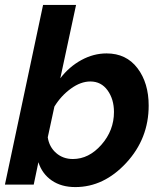

<svg xmlns="http://www.w3.org/2000/svg" viewBox="-24 -750 656 780"><path d="M132 -91 113 0H-4L151 -730H285L221 -432Q257 -479 306.5 -506Q356 -533 409 -533Q489 -533 534.5 -473Q580 -413 580 -321Q580 -187 489 -88.5Q398 10 282 10Q225 10 186 -17Q147 -44 132 -91ZM439 -295Q439 -347 413 -383Q387 -419 343 -419Q304 -419 264 -390Q224 -361 197 -317L170 -192Q176 -153 204 -128.5Q232 -104 272 -104Q337 -104 388 -162Q439 -220 439 -295Z"/></svg>

Font: Raleway-v4020
Style: Bold Italic
Weight: 700
Italic angle: -12°
Designer: Matt McInerney, Pablo Impallari, Rodrigo Fuenzalida
Foundry: Matt McInerney, Pablo Impallari, Rodrigo Fuenzalida
Version: Version 4.020;PS 004.020;hotconv 1.0.88;makeotf.lib2.5.64775